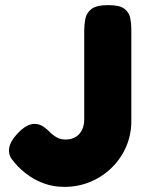

<svg xmlns="http://www.w3.org/2000/svg" viewBox="-20 -711 571 750"><path d="M232 19Q190 19 156 7Q122 -5 98.5 -21Q75 -37 62.5 -49Q50 -61 50 -61Q37 -75 26 -89.5Q15 -104 15 -123Q15 -139 23.5 -155.5Q32 -172 50 -191Q67 -209 83 -218Q99 -227 115 -227Q135 -227 151.5 -215Q168 -203 181 -189Q185 -186 192 -180.5Q199 -175 210 -170.5Q221 -166 237 -166Q253 -166 266.5 -171.5Q280 -177 289.5 -187.5Q299 -198 304 -212.5Q309 -227 309 -245V-592Q309 -615 313.5 -638Q318 -661 337.5 -676Q357 -691 403 -691Q447 -691 465.5 -677Q484 -663 488.5 -641.5Q493 -620 493 -598V-238Q493 -185 473 -138.5Q453 -92 417 -56.5Q381 -21 333.5 -1Q286 19 232 19Z"/></svg>

Font: Fredoka Light
Style: Regular
Weight: 300
Designer: Ben Nathan
Foundry: Milena B. Brandão, Ben Nathan
Version: Version 2.001